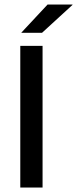

<svg xmlns="http://www.w3.org/2000/svg" viewBox="-20 -846 347 866"><path d="M172 0H71.5V-639H172ZM194.5 -825.5H307V-824L169.5 -698H76.5V-699Z"/></svg>

Font: Anek Telugu Medium Medium
Style: Regular
Weight: 500
Version: Version 1.003